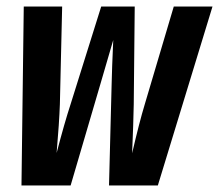

<svg xmlns="http://www.w3.org/2000/svg" viewBox="-20 -570 673 590"><path d="M46 0 53 -550H171L164 -250Q162 -193 154 -100Q178 -192 197 -250L291 -550H394L391 -250Q390 -192 386 -99Q408 -194 425 -250L514 -550H633L465 0H315L323 -310Q324 -358 328 -447L288 -310L197 0Z"/></svg>

Font: JetBrains Mono Extra Bold
Style: Italic
Weight: 800
Italic angle: -9°
Monospace: yes
Designer: Philipp Nurullin, Konstantin Bulenkov
Foundry: JetBrains
Version: 2.002